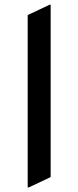

<svg xmlns="http://www.w3.org/2000/svg" viewBox="-20 -777 333 816"><path d="M97.7 19.5V-712.9L190.4 -756.8H195.3V-24.4L102.5 19.5Z"/></svg>

Font: Nova Square
Style: Book
Weight: 400
Version: Version 2.000